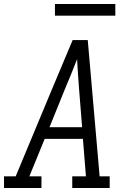

<svg xmlns="http://www.w3.org/2000/svg" viewBox="-33 -934 653 954"><path d="M-13 0V-58H45L225 -490L328 -735H403L462 -58H512V0H326V-58H394L379 -244H189L113 -58H173V0ZM375 -302 360 -490Q357 -528 354.5 -565.5Q352 -603 350 -640Q335 -602 320 -564.5Q305 -527 289 -490L213 -302ZM240 -856V-914H540V-856Z"/></svg>

Font: Iosevka Slab LtExObl
Style: Regular
Weight: 300
Width: 7
Italic angle: -9°
Monospace: yes
Designer: Belleve Invis
Foundry: Belleve Invis
Version: Version 11.1.0; ttfautohint (v1.8.3)